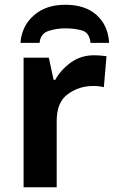

<svg xmlns="http://www.w3.org/2000/svg" viewBox="-20 -786 487 806"><path d="M375 -554Q320 -554 278 -524Q236 -494 212 -451H205L185 -544H79V0H218V-279Q218 -357 265 -391Q312 -425 370 -425Q398 -425 416 -420L427 -550Q401 -554 375 -554ZM254 -766Q172 -766 121.5 -721Q71 -676 66 -606H146Q150 -645 183.5 -656Q217 -667 253 -667Q296 -667 326 -657.5Q356 -648 360 -606H438Q434 -679 386 -722.5Q338 -766 254 -766Z"/></svg>

Font: Noto Sans UI
Style: Bold
Weight: 700
Designer: Monotype Design Team
Foundry: Monotype Imaging Inc.
Version: Version 1.901